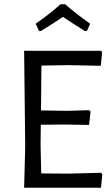

<svg xmlns="http://www.w3.org/2000/svg" viewBox="-20 -879 522 899"><path d="M459 -62 453 0H93L98 -193L93 -641H454L458 -633L452 -571L301 -574L174 -572L172 -362L292 -360L398 -363L404 -356L397 -294L285 -296L171 -295L170 -200L173 -67L300 -66L454 -70ZM147 -768Q220 -819 263 -859H285Q337 -814 402 -768L387 -734H377Q314 -773 275 -800Q249 -782 172 -734H163Z"/></svg>

Font: Alegreya Sans
Style: Regular
Weight: 400
Designer: Juan Pablo del Peral
Foundry: Huerta Tipografica
Version: Version 2.008; ttfautohint (v1.6)